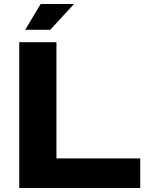

<svg xmlns="http://www.w3.org/2000/svg" viewBox="-20 -940 738 960"><path d="M106 -791 183.1 -919.9H350.1L231 -791ZM76.2 0V-729H262.2V-147.9H681.2V0Z"/></svg>

Font: Hubot Sans Expanded
Style: Bold
Weight: 700
Width: 7
Designer: Deni Anggara
Foundry: GitHub
Version: Version 1.001;gftools[0.9.31]